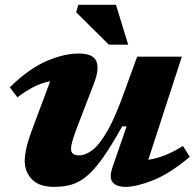

<svg xmlns="http://www.w3.org/2000/svg" viewBox="-20 -750 800 784"><path d="M440.5 -70.5 497 -234H479Q435 -155 400.2 -106Q365.5 -57 334.8 -31.2Q304 -5.5 272 3.8Q240 13 200.5 13Q140 13 110.5 -17.5Q81 -48 81 -94Q81 -116 88.5 -148.8Q96 -181.5 117.5 -238L185 -418Q149.5 -411.5 117.8 -395.2Q86 -379 51 -352.5L20 -393.5Q98.5 -470 170.2 -500.8Q242 -531.5 301.5 -531.5Q359 -531.5 373 -501Q387 -470.5 364 -410L293 -225.5Q280 -190.5 275 -171.8Q270 -153 270 -142.5Q270 -115.5 302.5 -115.5Q328.5 -115.5 357.2 -137Q386 -158.5 419.2 -216.5Q452.5 -274.5 491 -384L540 -518.5H722.5L585.5 -97.5Q619 -102.5 653 -115.8Q687 -129 727 -154L755 -109.5Q670.5 -39 603 -13Q535.5 13 493.5 13Q454.5 13 439.5 -6.2Q424.5 -25.5 440.5 -70.5ZM503.5 -567.5H424.5L291 -700L300 -730.5H453.5Z"/></svg>

Font: Newsreader Caption
Style: Bold Italic
Weight: 700
Italic angle: -17°
Designer: Hugues Gentile
Foundry: Production Type
Version: Version 1.001